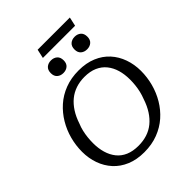

<svg xmlns="http://www.w3.org/2000/svg" viewBox="-284 -1196 1370 1370"><g transform="rotate(-45 401.0 -511.0)"><path d="M362 17Q286 17 227.5 -7.5Q169 -32 129.5 -75.5Q90 -119 69.5 -176.5Q49 -234 49 -300Q49 -363 65.5 -425Q82 -487 114.5 -541.5Q147 -596 194 -638Q241 -680 303.5 -704Q366 -728 442 -728Q518 -728 576.5 -703.5Q635 -679 674.5 -635.5Q714 -592 734.5 -534Q755 -476 755 -411Q755 -347 738.5 -285Q722 -223 689.5 -168.5Q657 -114 610 -72.5Q563 -31 500.5 -7Q438 17 362 17ZM439 -666Q392 -666 351.5 -652.5Q311 -639 278.5 -612.5Q246 -586 220.5 -546.5Q195 -507 178 -455Q167 -429 160.5 -401Q154 -373 151 -344.5Q148 -316 148 -288Q148 -235 161 -190.5Q174 -146 200.5 -113Q227 -80 268 -62.5Q309 -45 365 -45Q412 -45 452.5 -58Q493 -71 525.5 -97.5Q558 -124 583.5 -163.5Q609 -203 626 -255Q637 -283 643.5 -310.5Q650 -338 653 -366Q656 -394 656 -422Q656 -476 643 -520Q630 -564 603.5 -597Q577 -630 536 -648Q495 -666 439 -666ZM353 -791Q325 -791 306.5 -807Q288 -823 288 -854Q288 -886 306.5 -902Q325 -918 353 -918Q381 -918 399.5 -902Q418 -886 418 -854Q418 -823 399.5 -807Q381 -791 353 -791ZM592 -791Q564 -791 545.5 -807Q527 -823 527 -854Q527 -886 545.5 -902Q564 -918 592 -918Q620 -918 638.5 -902Q657 -886 657 -854Q657 -823 638.5 -807Q620 -791 592 -791ZM340 -1039H665L650 -971H325Z"/></g></svg>

Font: Roboto Serif
Style: Italic
Weight: 400
Italic angle: -10°
Designer: Greg Gazdowicz
Foundry: Commercial Type
Version: Version 1.008